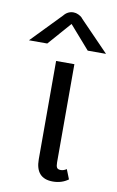

<svg xmlns="http://www.w3.org/2000/svg" viewBox="-109 -764 500 818"><g transform="rotate(10 141.5 -354.5)"><path d="M141.7 -666.7 54.2 -566.7H-25L100 -695.8Q116.7 -716.7 141.7 -716.7Q152.5 -716.7 162.9 -711.7Q173.3 -706.7 178.3 -701.7L183.3 -695.8L308.3 -566.7H229.2ZM245.8 -12.5Q217.5 8.3 179.2 8.3Q104.2 8.3 104.2 -75V-500H183.3V-75Q183.3 -59.2 187.5 -52.5Q191.7 -45.8 204.2 -45.8Q216.7 -45.8 229.2 -54.2Z"/></g></svg>

Font: BoonBaan
Style: Regular
Weight: 400
Designer: Sungsit Sawaiwan
Foundry: FontUni
Version: Version 2.0